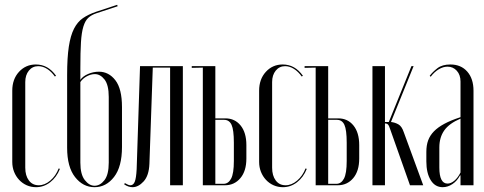

<svg xmlns="http://www.w3.org/2000/svg" viewBox="-20 -770 2011 798"><path d="M31 -393Q31 -441 59 -471.5Q87 -502 129 -502Q180 -502 213 -455L208 -452Q194 -472 176 -483.5Q158 -495 139 -495Q115 -495 100 -476.5Q85 -458 85 -429V-73Q85 -40 100 -20Q115 0 141 0Q166 0 189 -19.5Q212 -39 224 -70L229 -68Q215 -33 188.5 -12.5Q162 8 130 8Q109 8 91 0Q73 -8 59.5 -22.5Q46 -37 38.5 -56Q31 -75 31 -97Z M259 -156V-458Q259 -530 266 -576Q273 -622 287.5 -650.5Q302 -679 324.5 -694.5Q347 -710 379 -721L467 -750L469 -744L381 -715Q360 -708 347 -696Q334 -684 326.5 -659.5Q319 -635 316.5 -594.5Q314 -554 314 -488V-438Q324 -453 346 -462.5Q368 -472 391 -472Q432 -472 459.5 -436.5Q487 -401 487 -325V-159Q487 -77 454 -34.5Q421 8 373 8Q325 8 292 -34Q259 -76 259 -156ZM314 -429V-94Q314 -45 332.5 -21.5Q351 2 373 2Q396 2 414 -21Q432 -44 432 -94V-367Q432 -417 414.5 -439.5Q397 -462 374 -462Q358 -462 341 -453Q324 -444 314 -429Z M499 -9Q506 -5 511.5 -2.5Q517 0 522 0Q534 0 540 -14.5Q546 -29 548 -67L562 -495H740V0H687V-489H615L601 -89Q599 -40 577 -16Q555 8 531 8Q513 8 496 -4Z M917 -278Q956 -278 980 -248.5Q1004 -219 1004 -167V-111Q1004 -59 979 -29.5Q954 0 915 0H823V-489L777 -488V-495H875V-278ZM952 -177Q952 -230 942.5 -251Q933 -272 911 -272H875V-6H909Q929 -6 940.5 -27.5Q952 -49 952 -101Z M1057 -393Q1057 -441 1085 -471.5Q1113 -502 1155 -502Q1206 -502 1239 -455L1234 -452Q1220 -472 1202 -483.5Q1184 -495 1165 -495Q1141 -495 1126 -476.5Q1111 -458 1111 -429V-73Q1111 -40 1126 -20Q1141 0 1167 0Q1192 0 1215 -19.5Q1238 -39 1250 -70L1255 -68Q1241 -33 1214.5 -12.5Q1188 8 1156 8Q1135 8 1117 0Q1099 -8 1085.5 -22.5Q1072 -37 1064.5 -56Q1057 -75 1057 -97Z M1386 -278Q1425 -278 1449 -248.5Q1473 -219 1473 -167V-111Q1473 -59 1448 -29.5Q1423 0 1384 0H1292V-489L1246 -488V-495H1344V-278ZM1421 -177Q1421 -230 1411.5 -251Q1402 -272 1380 -272H1344V-6H1378Q1398 -6 1409.5 -27.5Q1421 -49 1421 -101Z M1602 -232Q1597 -248 1592.5 -252.5Q1588 -257 1581 -257H1580V0H1528V-495H1580V-263H1594H1596L1690 -495H1699L1605 -263Q1622 -261 1636 -253Q1650 -245 1658 -221L1739 0H1684Z M1752 -139Q1752 -166 1759.5 -186.5Q1767 -207 1783.5 -224Q1800 -241 1827 -255.5Q1854 -270 1894 -283V-431Q1894 -459 1878.5 -476Q1863 -493 1840 -493Q1822 -493 1803.5 -482Q1785 -471 1770 -451L1766 -455Q1778 -471 1798 -486.5Q1818 -502 1852 -502Q1896 -502 1922 -472.5Q1948 -443 1948 -393V0H1894V-41H1892Q1880 -18 1860.5 -5Q1841 8 1820 8Q1788 8 1770 -21.5Q1752 -51 1752 -99ZM1840 -7Q1854 -7 1868.5 -19Q1883 -31 1894 -53V-277Q1847 -257 1826.5 -228Q1806 -199 1806 -157V-74Q1806 -7 1840 -7Z"/></svg>

Font: Moniqa Cond Display
Style: Regular
Weight: 400
Width: 3
Designer: Rajesh Rajput
Foundry: Rajesh Rajput
Version: Version 1.000